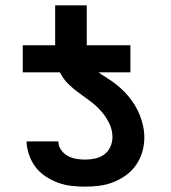

<svg xmlns="http://www.w3.org/2000/svg" viewBox="-20 -689 640 717"><path d="M65 -419V-520H186V-669H304V-520H467V-419ZM297 8Q272 8 246 5Q220 2 196 -7Q172 -16 150 -30.5Q128 -45 112.5 -65.5Q97 -86 88.5 -111Q80 -136 79 -161H198Q198 -144 208 -129.5Q218 -115 232.5 -107Q247 -99 264 -96Q281 -93 297 -93Q316 -93 335 -97Q354 -101 369 -112Q384 -123 392 -140.5Q400 -158 400 -177Q400 -204 388 -228.5Q376 -253 358.5 -273Q341 -293 320 -309Q299 -325 277 -340.5Q255 -356 236 -374.5Q217 -393 205 -416.5Q193 -440 189.5 -466.5Q186 -493 186 -520H304Q304 -499 308.5 -477.5Q313 -456 326.5 -439.5Q340 -423 358.5 -411.5Q377 -400 394.5 -388Q412 -376 428 -362Q444 -348 458 -331.5Q472 -315 483 -297Q494 -279 502 -259Q510 -239 514.5 -218Q519 -197 519 -176Q519 -149 511.5 -122.5Q504 -96 488.5 -73.5Q473 -51 451 -35Q429 -19 404 -9Q379 1 352 4.5Q325 8 297 8Z"/></svg>

Font: Zed Sans Extended
Style: Bold
Weight: 700
Width: 7
Designer: Belleve Invis
Foundry: Belleve Invis
Version: Version 1.0.0; ttfautohint (v1.8.4)